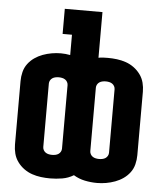

<svg xmlns="http://www.w3.org/2000/svg" viewBox="-53 -781 706 838"><g transform="rotate(5 300.0 -362.5)"><path d="M403 10Q376 10 349.5 4.5Q323 -1 300 -15Q277 -1 250.5 3.5Q224 8 197 8Q177 8 157 5.5Q137 3 118 -3.5Q99 -10 82.5 -22Q66 -34 54 -50.5Q42 -67 37 -86.5Q32 -106 32 -126V-404Q32 -424 37 -444Q42 -464 54 -480Q66 -496 82.5 -507.5Q99 -519 118 -526Q137 -533 157 -536.5Q177 -540 197 -540Q207 -540 217.5 -539Q228 -538 238 -536V-625H197V-735H362V-535Q372 -537 382.5 -537.5Q393 -538 403 -538Q423 -538 443 -535.5Q463 -533 482 -526.5Q501 -520 517.5 -508Q534 -496 546 -479.5Q558 -463 563 -443.5Q568 -424 568 -404V-126Q568 -106 563 -86Q558 -66 546 -50Q534 -34 517.5 -22.5Q501 -11 482 -4Q463 3 443 6.5Q423 10 403 10ZM197 -95Q204 -95 211.5 -96.5Q219 -98 225 -102Q231 -106 234.5 -112.5Q238 -119 238 -126V-404Q238 -411 234.5 -417.5Q231 -424 225 -428Q219 -432 211.5 -433.5Q204 -435 197 -435Q190 -435 182.5 -433.5Q175 -432 169 -428Q163 -424 159.5 -417.5Q156 -411 156 -404V-126Q156 -119 159.5 -112.5Q163 -106 169 -102Q175 -98 182.5 -96.5Q190 -95 197 -95ZM403 -95Q410 -95 417.5 -96.5Q425 -98 431 -102Q437 -106 440.5 -112.5Q444 -119 444 -126V-404Q444 -411 440.5 -417.5Q437 -424 431 -428Q425 -432 417.5 -433.5Q410 -435 403 -435Q396 -435 388.5 -433.5Q381 -432 375 -428Q369 -424 365.5 -417.5Q362 -411 362 -404V-126Q362 -119 365.5 -112.5Q369 -106 375 -102Q381 -98 388.5 -96.5Q396 -95 403 -95Z"/></g></svg>

Font: Iosevka Curly Slab XBdEx
Style: Regular
Weight: 800
Width: 7
Monospace: yes
Designer: Belleve Invis
Foundry: Belleve Invis
Version: Version 11.0.0; ttfautohint (v1.8.3)